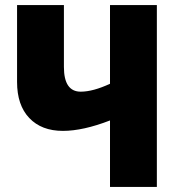

<svg xmlns="http://www.w3.org/2000/svg" viewBox="-20 -734 705 754"><path d="M596 -714H412V-405Q345 -374 297 -374Q231 -374 231 -471V-714H47V-412Q47 -321 95 -270.5Q143 -220 227 -220Q306 -220 412 -261V0H596Z"/></svg>

Font: Noto Sans UI SemiCondensed Black
Style: Regular
Weight: 900
Width: 4
Designer: Monotype Design Team
Foundry: Monotype Imaging Inc.
Version: 1.001